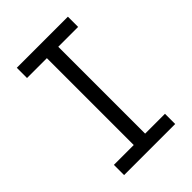

<svg xmlns="http://www.w3.org/2000/svg" viewBox="-215 -832 930 930"><g transform="rotate(-45 250.0 -367.5)"><path d="M75 0V-70H211V-665H75V-735H425V-665H289V-70H425V0Z"/></g></svg>

Font: Iosevka Slab
Style: Regular
Weight: 400
Monospace: yes
Designer: Belleve Invis
Foundry: Belleve Invis
Version: Version 11.2.4; ttfautohint (v1.8.3)